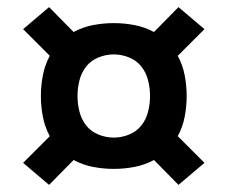

<svg xmlns="http://www.w3.org/2000/svg" viewBox="-20 -610 640 540"><path d="M482 -90 413 -160Q387 -146 358 -140.5Q329 -135 300 -135Q271 -135 242 -140.5Q213 -146 187 -160L118 -90L45 -152L120 -227Q106 -253 100.5 -282Q95 -311 95 -340Q95 -369 100.5 -398Q106 -427 120 -453L45 -528L118 -590L187 -520Q213 -534 242 -539.5Q271 -545 300 -545Q329 -545 358 -539.5Q387 -534 413 -520L482 -590L555 -528L480 -453Q494 -427 499.5 -398Q505 -369 505 -340Q505 -311 499.5 -282Q494 -253 480 -227L555 -152ZM300 -223Q322 -223 343 -231.5Q364 -240 377.5 -257Q391 -274 396.5 -296Q402 -318 402 -340Q402 -362 396.5 -384Q391 -406 377.5 -423Q364 -440 343 -448.5Q322 -457 300 -457Q278 -457 257 -448.5Q236 -440 222.5 -423Q209 -406 203.5 -384Q198 -362 198 -340Q198 -318 203.5 -296Q209 -274 222.5 -257Q236 -240 257 -231.5Q278 -223 300 -223Z"/></svg>

Font: Iosevka Aile
Style: Bold
Weight: 700
Designer: Belleve Invis
Foundry: Belleve Invis
Version: Version 28.0.1; ttfautohint (v1.8.4)